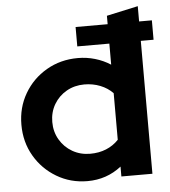

<svg xmlns="http://www.w3.org/2000/svg" viewBox="-53 -778 738 833"><g transform="rotate(-5 316.5 -361.5)"><path d="M294.9 7.3Q221.4 7.3 161 -28.6Q100.5 -64.5 65.3 -125.1Q30 -185.7 30 -260.9Q30 -336 65.5 -396.6Q101 -457.3 162.2 -492.8Q223.4 -528.3 298.7 -528.3Q337.4 -528.3 373.5 -517.7Q409.7 -507.2 440.8 -487.1V-578.8H301.2V-663.3H440.8V-700L577.8 -729.9V-663.3H633.4V-578.8H577.8V0H442.6V-43Q378.7 7.3 294.9 7.3ZM316.9 -109.9Q354.9 -109.9 386.3 -122.7Q417.7 -135.5 440.8 -159.9V-362.8Q418.4 -386.3 386.2 -399Q354 -411.8 316.9 -411.8Q274.2 -411.8 239.6 -392.2Q204.9 -372.5 184.7 -338.3Q164.5 -304 164.5 -261.2Q164.5 -218.5 184.8 -184.1Q205 -149.7 239.6 -129.8Q274.3 -109.9 316.9 -109.9Z"/></g></svg>

Font: Red Hat Display VF
Style: Regular
Weight: 300
Designer: Pentagram, MCKL
Foundry: Pentagram, MCKL
Version: Version 1.023